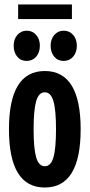

<svg xmlns="http://www.w3.org/2000/svg" viewBox="-20 -827 400 857"><path d="M20 -250Q20 -510 180 -510Q340 -510 340 -250Q340 10 180 10Q20 10 20 -250ZM141.5 -124.5Q153 -85 180 -85Q207 -85 218.5 -124.5Q230 -164 230 -250Q230 -336 218.5 -375.5Q207 -415 180 -415Q153 -415 141.5 -375.5Q130 -336 130 -250Q130 -164 141.5 -124.5ZM99 -690Q125 -690 141.5 -671Q158 -652 158 -623Q158 -593 141.5 -574Q125 -555 99 -555Q73 -555 57 -574Q41 -593 41 -623Q41 -652 57.5 -671Q74 -690 99 -690ZM264 -690Q290 -690 306.5 -671Q323 -652 323 -623Q323 -593 306.5 -574Q290 -555 264 -555Q238 -555 222 -574Q206 -593 206 -623Q206 -652 222.5 -671Q239 -690 264 -690ZM61 -742V-807H301V-742Z"/></svg>

Font: Gully ECD Medium
Style: Regular
Weight: 500
Width: 2
Designer: jaikishan Patel
Foundry: MagicType
Version: Version 1.000;Glyphs 3.2 (3242)